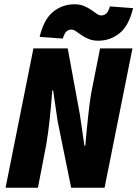

<svg xmlns="http://www.w3.org/2000/svg" viewBox="-20 -876 641 896"><path d="M6 0 136 -650H296L353 -340L374 -196H378Q380 -222 383.5 -256.5Q387 -291 390.5 -325.5Q394 -360 398 -390Q402 -420 405 -438L447 -650H598L468 0H312L249 -310L228 -454H224Q222 -427 219 -393Q216 -359 212.5 -324.5Q209 -290 204.5 -258Q200 -226 196 -202L157 0ZM439 -686Q413 -686 394 -694Q375 -702 360.5 -712Q346 -722 334.5 -730Q323 -738 313 -738Q301 -738 291 -730Q281 -722 273 -696L165 -704Q185 -787 228.5 -821.5Q272 -856 327 -856Q353 -856 372 -848Q391 -840 405.5 -830Q420 -820 431 -812Q442 -804 453 -804Q465 -804 475 -812Q485 -820 493 -846L601 -838Q581 -755 537.5 -720.5Q494 -686 439 -686Z"/></svg>

Font: Source Code Pro Black
Style: Italic
Weight: 900
Italic angle: -11°
Monospace: yes
Designer: Paul D. Hunt, Teo Tuominen
Foundry: Adobe Systems Incorporated
Version: Version 1.050;PS 1.000;hotconv 16.6.51;makeotf.lib2.5.65220